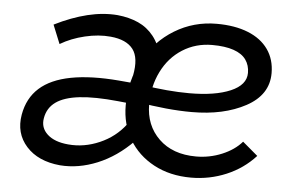

<svg xmlns="http://www.w3.org/2000/svg" viewBox="-43 -585 1019 652"><g transform="rotate(5 466.5 -259.5)"><path d="M38 -158Q48 -215 86.5 -249.5Q125 -284 193 -297Q261 -310 357 -302L414 -297L399 -228L360 -232Q280 -240 228 -234Q176 -228 148 -208Q120 -188 114 -153Q108 -120 132.5 -97.5Q157 -75 204 -71Q258 -66 311 -89Q364 -112 398 -157L429 -102Q374 -46 309.5 -19.5Q245 7 182 2Q107 -5 67 -49.5Q27 -94 38 -158ZM316 -448Q275 -452 228.5 -441Q182 -430 145 -408L119 -472Q177 -501 230.5 -514Q284 -527 333 -523Q373 -519 404 -505Q435 -491 456.5 -464Q478 -437 487 -397L403 -323Q415 -384 392.5 -413.5Q370 -443 316 -448ZM387 -220Q387 -305 425 -374.5Q463 -444 528 -483.5Q593 -523 671 -523Q733 -523 778 -505Q823 -487 847 -453Q871 -419 871 -372Q871 -298 796 -257.5Q721 -217 612 -217Q529 -217 426 -235L437 -294Q526 -280 598 -280Q686 -280 738.5 -302.5Q791 -325 791 -366Q791 -392 777.5 -411Q764 -430 735 -440Q706 -450 662 -450Q606 -450 561 -421.5Q516 -393 491 -342.5Q466 -292 466 -231Q466 -159 513 -113.5Q560 -68 640 -68Q686 -68 728 -85.5Q770 -103 795 -132L847 -88Q806 -43 749 -19Q692 5 629 5Q557 5 502 -24.5Q447 -54 417 -105Q387 -156 387 -220Z"/></g></svg>

Font: Fixel Italic Variable Display Thin
Style: Italic
Weight: 100
Italic angle: -10°
Designer: AlfaBravo + MacPaw
Foundry: Kyrylo Tkachov, Marchela Mozhyna, Serhii Makarenko, Maria Weinstein, Zakhar Kryvoshyya
Version: Version 1.210;Glyphs 3.2 (3217)